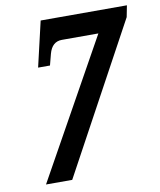

<svg xmlns="http://www.w3.org/2000/svg" viewBox="-81 -779 705 844"><g transform="rotate(-10 271.5 -357.0)"><path d="M56 0 398 -614H235Q191 -614 177 -562L164 -512H111L158 -714H543L533 -663L173 0Z"/></g></svg>

Font: Noto Serif ExtraCondensed
Style: Bold Italic
Weight: 700
Width: 2
Italic angle: -12°
Designer: Monotype Design Team
Foundry: Monotype Imaging Inc.
Version: Version 2.013; ttfautohint (v1.8.4.7-5d5b)